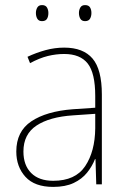

<svg xmlns="http://www.w3.org/2000/svg" viewBox="-20 -724 498 754"><path d="M232 -537Q307 -537 343.5 -494Q380 -451 380 -353V0H358L355 -99H353Q342 -71 322 -46Q302 -21 269.5 -5.5Q237 10 189 10Q116 10 80 -29.5Q44 -69 44 -129Q44 -208 103 -247.5Q162 -287 266 -295L354 -301V-347Q354 -437 324.5 -474.5Q295 -512 232 -512Q200 -512 167.5 -504Q135 -496 98 -476L88 -501Q122 -517 158.5 -527Q195 -537 232 -537ZM267 -271Q175 -265 123.5 -231Q72 -197 72 -129Q72 -75 102.5 -44.5Q133 -14 189 -14Q276 -14 314.5 -71.5Q353 -129 354 -220V-277ZM121 -673Q121 -685 126.5 -694.5Q132 -704 145 -704Q159 -704 164.5 -694.5Q170 -685 170 -673Q170 -659 164.5 -650Q159 -641 145 -641Q132 -641 126.5 -650.5Q121 -660 121 -673ZM290 -673Q290 -685 295.5 -694.5Q301 -704 314 -704Q328 -704 333.5 -695Q339 -686 339 -673Q339 -660 333.5 -650.5Q328 -641 314 -641Q301 -641 295.5 -650.5Q290 -660 290 -673Z"/></svg>

Font: Noto Sans Thai SemCond Thin
Style: Regular
Weight: 100
Width: 4
Designer: Monotype Design Team
Foundry: Monotype Imaging Inc.
Version: Version 2.002; ttfautohint (v1.8.4.7-5d5b)